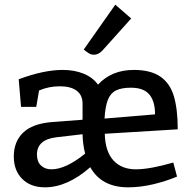

<svg xmlns="http://www.w3.org/2000/svg" viewBox="-20 -791 812 821"><path d="M721 -96 737 -36Q690 -16 635 -3Q580 10 528 10Q414 10 366 -76Q268 10 172 10Q111 10 75 -26Q39 -62 39 -122Q39 -185 78.5 -223.5Q118 -262 201 -269L333 -279V-348Q333 -384 308 -403Q283 -422 236 -422Q188 -422 147 -404L135 -334H70L60 -452Q167 -492 248 -492Q298 -492 337.5 -476Q377 -460 399 -429Q457 -492 552 -492Q624 -492 665.5 -463.5Q707 -435 723.5 -379.5Q740 -324 740 -238L428 -219Q430 -143 465 -105Q500 -67 561 -67Q621 -67 721 -96ZM427 -284 643 -302Q643 -358 618.5 -387Q594 -416 540 -416Q499 -416 475.5 -404Q452 -392 441 -363.5Q430 -335 427 -284ZM344 -134Q334 -174 333 -217L221 -204Q138 -194 138 -130Q138 -100 155 -83.5Q172 -67 200 -67Q261 -67 344 -134ZM338 -579 473 -771 541 -712 418 -575Q401 -557 382 -557Q370 -557 361 -562.5Q352 -568 338 -579Z"/></svg>

Font: Enriqueta Medium
Style: Regular
Weight: 500
Designer: Viviana Monsalve, Gustavo Ibarra
Foundry: 72Puntos
Version: Version 2.000